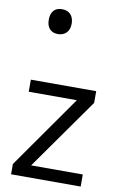

<svg xmlns="http://www.w3.org/2000/svg" viewBox="-102 -1008 674 1065"><g transform="rotate(10 235.0 -475.5)"><path d="M431 0H39V-58L327 -468H56V-536H424V-470L140 -68H431ZM159 -811Q130 -811 113 -829Q96 -847 96 -881Q96 -914 112 -932.5Q128 -951 159 -951Q191 -951 208 -932Q225 -913 225 -881Q225 -848 207 -829.5Q189 -811 159 -811Z"/></g></svg>

Font: Noto Sans Tifinagh Adrar
Style: Regular
Weight: 400
Designer: JamraPatel
Foundry: JamraPatel LLC
Version: Version 2.006; ttfautohint (v1.8.4.7-5d5b)